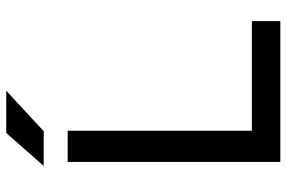

<svg xmlns="http://www.w3.org/2000/svg" viewBox="-174 -760 934 626"><g transform="rotate(-90 293.0 -447.0)"><path d="M78.1 0V-693.4H179.7V0ZM78.1 0V-92.8H537.1V0ZM64.9 -771.5 172.4 -893.6H310.1L178.2 -771.5Z"/></g></svg>

Font: Cascadia Code
Style: Regular
Weight: 400
Monospace: yes
Designer: Aaron Bell
Foundry: Saja Typeworks
Version: Version 2106.017